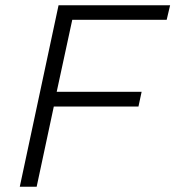

<svg xmlns="http://www.w3.org/2000/svg" viewBox="-20 -708 665 728"><path d="M55 0 202 -688H625L612 -633H254L195 -360H517L505 -304H184L119 0Z"/></svg>

Font: Saira Thin Light
Style: Italic
Weight: 300
Italic angle: -12°
Version: Version 1.101